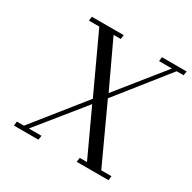

<svg xmlns="http://www.w3.org/2000/svg" viewBox="-156 -857 1011 1012"><g transform="rotate(30 349.5 -351.0)"><path d="M53.2 0 56.2 -25.9H99.1L342.8 -330.1L182.1 -676.8H119.1L122.1 -702.1H315.9L313 -676.8H269L399.9 -397.9L624 -676.8H545.9L548.8 -702.1H699.2L694.8 -676.8H652.8L410.2 -372.1L569.8 -25.9H631.8L628.9 0H435.1L439 -25.9H482.9L354 -304.2L128.9 -25.9H206.1L202.1 0Z"/></g></svg>

Font: Dehuti Alt
Style: Italic
Weight: 400
Version: Version 1.2